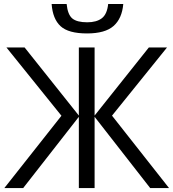

<svg xmlns="http://www.w3.org/2000/svg" viewBox="-20 -955 881 975"><path d="M292 -367.2 12.7 -713.9H105L380.4 -368.2V-713.9H460.4V-368.2L735.8 -713.9H828.1L548.8 -367.7L838.4 0H742.7L460.4 -361.8V0H380.4V-361.8L97.7 0H2ZM606 -934.6Q599.6 -860.8 556.6 -823Q513.7 -785.2 421.9 -785.2Q327.6 -785.2 287.6 -822Q247.6 -858.9 242.2 -934.6H318.4Q323.7 -880.9 347.2 -861.3Q370.6 -841.8 423.3 -841.8Q470.2 -841.8 497.1 -862.3Q523.9 -882.8 529.3 -934.6Z"/></svg>

Font: Open Sans
Style: Regular
Weight: 400
Designer: Monotype Design Team
Foundry: Monotype Imaging Inc.
Version: Version 3.000; ttfautohint (v1.8.4)